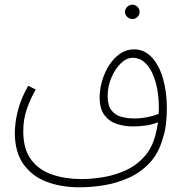

<svg xmlns="http://www.w3.org/2000/svg" viewBox="-20 -609 780 817"><path d="M319 188Q239 188 177 164Q115 140 79 88.5Q43 37 43 -46Q43 -57 46 -85.5Q49 -114 61 -155Q73 -196 100 -244L132 -228Q111 -192 95 -147.5Q79 -103 79 -51Q79 26 112.5 70.5Q146 115 202.5 134Q259 153 326 153Q369 153 418.5 145Q468 137 514.5 116Q561 95 595.5 56Q630 17 644 -45Q649 -64 652 -89Q630 -79 602 -75Q574 -71 546 -71Q510 -71 477.5 -81.5Q445 -92 424.5 -119Q404 -146 404 -195Q404 -229 414.5 -265Q425 -301 444.5 -331.5Q464 -362 491 -380.5Q518 -399 550 -399Q594 -399 625.5 -365.5Q657 -332 673.5 -275Q690 -218 690 -149Q690 -113 686 -80Q682 -47 673 -21Q655 44 616 85Q577 126 526 148.5Q475 171 421 179.5Q367 188 319 188ZM438 -201Q438 -161 454 -140Q470 -119 496 -112Q522 -105 551 -105Q580 -105 607 -110.5Q634 -116 655 -124Q656 -137 656 -150Q656 -210 642.5 -258.5Q629 -307 604 -335Q579 -363 545 -363Q518 -363 494 -339.5Q470 -316 454 -278.5Q438 -241 438 -201ZM544 -528Q531 -528 521.5 -537Q512 -546 512 -558Q512 -571 521.5 -580Q531 -589 544 -589Q556 -589 565 -580Q574 -571 574 -558Q574 -546 565 -537Q556 -528 544 -528Z"/></svg>

Font: Noto Sans Arabic SemCond ExtLt
Style: Regular
Weight: 200
Width: 4
Designer: Monotype Design Team, Nadine Chahine, Nizar Qandah and Khaled Hosny
Foundry: Monotype Imaging Inc.
Version: Version 2.012; ttfautohint (v1.8.4.7-5d5b)